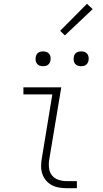

<svg xmlns="http://www.w3.org/2000/svg" viewBox="-20 -989 540 1009"><path d="M331 0Q310 0 289.5 -3.5Q269 -7 251.5 -16.5Q234 -26 221.5 -41Q209 -56 202.5 -75Q196 -94 196 -115.5Q196 -137 200 -158L255 -493H103V-530H302L239 -152Q235 -129 237.5 -106.5Q240 -84 253 -67.5Q266 -51 287.5 -44Q309 -37 331 -37H384V0ZM406 -641Q397 -641 388.5 -644Q380 -647 374.5 -654Q369 -661 367.5 -670.5Q366 -680 368 -690Q369 -696 372 -702Q375 -708 381 -712Q387 -716 393.5 -717.5Q400 -719 406 -719Q416 -719 424.5 -716Q433 -713 438.5 -706Q444 -699 445.5 -689.5Q447 -680 445 -670Q444 -664 440.5 -658Q437 -652 431.5 -648Q426 -644 419.5 -642.5Q413 -641 406 -641ZM206 -641Q197 -641 188.5 -644Q180 -647 174.5 -654Q169 -661 167.5 -670.5Q166 -680 168 -690Q169 -696 172 -702Q175 -708 181 -712Q187 -716 193.5 -717.5Q200 -719 206 -719Q216 -719 224.5 -716Q233 -713 238.5 -706Q244 -699 245.5 -689.5Q247 -680 245 -670Q244 -664 240.5 -658Q237 -652 231.5 -648Q226 -644 219.5 -642.5Q213 -641 206 -641ZM321 -803 296 -827 437 -969 467 -941Z"/></svg>

Font: Iosevka Slab Extralight
Style: Italic
Weight: 200
Italic angle: -9°
Monospace: yes
Designer: Belleve Invis
Foundry: Belleve Invis
Version: Version 11.1.1; ttfautohint (v1.8.3)